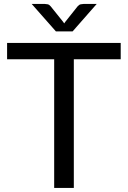

<svg xmlns="http://www.w3.org/2000/svg" viewBox="-20 -928 630 948"><path d="M344.5 0H247.5V-635.5H15V-716H576V-635.5H344.5ZM338.5 -773H256L136.5 -908.5H201.5Q207.5 -908.5 215.5 -906.8Q223.5 -905 230 -897L291 -821Q294 -816 297 -812.5Q300 -816 303 -821L363.5 -897Q370.5 -905 378.5 -906.8Q386.5 -908.5 392.5 -908.5H457.5Z"/></svg>

Font: Verano Sans
Style: Regular
Weight: 400
Designer: Lukasz Dziedzic with Adam Twardoch and Botio Nikoltchev
Foundry: tyPoland Lukasz Dziedzic
Version: Version 3.001;December 28, 2019;FontCreator 12.0.0.2547 64-b